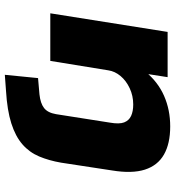

<svg xmlns="http://www.w3.org/2000/svg" viewBox="16 -566 742 815"><g transform="rotate(90 387.5 -158.0)"><path d="M297 193 311 52 380 46Q418 42 438 26.5Q458 11 464 -24L500 -253Q507 -293 499 -313.5Q491 -334 471.5 -343Q452 -352 423 -352Q386 -352 354 -337Q322 -322 302 -298Q282 -274 278 -246L238 0H36L115 -498H307L292 -402H282Q327 -457 386.5 -483Q446 -509 516 -509Q589 -509 635.5 -482.5Q682 -456 699.5 -401.5Q717 -347 703 -262L670 -46Q661 6 643.5 47.5Q626 89 592 118.5Q558 148 503 165.5Q448 183 365 188Z"/></g></svg>

Font: Nunito Sans 10pt Expanded Black
Style: Italic
Weight: 900
Width: 7
Italic angle: -9°
Designer: Vernon Adams
Foundry: Vernon Adams
Version: Version 3.101;gftools[0.9.27]